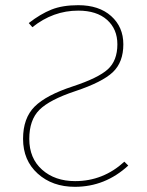

<svg xmlns="http://www.w3.org/2000/svg" viewBox="-20 -711 569 741"><path d="M282 -691Q362 -691 409 -649Q456 -607 456 -540Q456 -471 415.5 -432.5Q375 -394 270 -359Q171 -326 132 -287Q93 -248 93 -175Q93 -100 142.5 -56Q192 -12 270 -12Q378 -12 460 -87L475 -72Q386 10 269 10Q182 10 125.5 -41Q69 -92 69 -175Q69 -255 113.5 -299.5Q158 -344 262 -378Q359 -410 396 -443.5Q433 -477 433 -540Q433 -599 393 -634.5Q353 -670 282 -670Q185 -670 105 -606L91 -622Q136 -657 178.5 -674Q221 -691 282 -691Z"/></svg>

Font: FiraGO Thin
Style: Regular
Weight: 100
Designer: bBox Type
Foundry: bBox Type GmbH
Version: Version 1.001;PS 001.001;hotconv 1.0.88;makeotf.lib2.5.64775